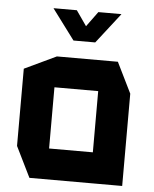

<svg xmlns="http://www.w3.org/2000/svg" viewBox="-52 -757 640 800"><g transform="rotate(5 268.5 -356.5)"><path d="M172 -385V-514H426L489 -386V-385ZM101 0 38 -128V-129H355V0ZM38 -129V-451L171 -514H172V-129ZM355 0V-385H489V0ZM234 -586 140 -712V-713H237L315 -601ZM234 -586 327 -713H423V-712L325 -586Z"/></g></svg>

Font: Foldit SemiBold
Style: Regular
Weight: 600
Version: Version 1.003